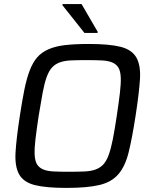

<svg xmlns="http://www.w3.org/2000/svg" viewBox="-20 -911 756 939"><path d="M305 8Q204 8 149.5 -6Q95 -20 73.5 -58.5Q52 -97 56 -165.5Q60 -234 77 -344Q88 -417 99 -471.5Q110 -526 125 -565.5Q140 -605 161.5 -630Q183 -655 217 -670Q251 -685 299 -690.5Q347 -696 414 -696Q515 -696 570 -682Q625 -668 647 -629.5Q669 -591 664.5 -522.5Q660 -454 643 -344Q626 -234 609 -165.5Q592 -97 558.5 -58.5Q525 -20 465.5 -6Q406 8 305 8ZM318 -71Q363 -71 394.5 -72.5Q426 -74 448.5 -82.5Q471 -91 486 -107.5Q501 -124 512 -154.5Q523 -185 532 -231Q541 -277 551 -344Q561 -411 566.5 -457Q572 -503 570.5 -533.5Q569 -564 559 -580.5Q549 -597 529 -605.5Q509 -614 478 -615.5Q447 -617 402 -617Q357 -617 325.5 -615.5Q294 -614 271.5 -605.5Q249 -597 234 -580.5Q219 -564 208 -533.5Q197 -503 188.5 -457Q180 -411 169 -344Q159 -277 153.5 -231Q148 -185 149.5 -154.5Q151 -124 161 -107.5Q171 -91 191 -82.5Q211 -74 242 -72.5Q273 -71 318 -71ZM393 -750 285 -886 286 -891H379L458 -755L457 -750Z"/></svg>

Font: Azeri Sans
Style: Italic
Weight: 400
Designer: Hector Gatti & Omnibus-Type (original fonts) / Cristiano Sobral (main changes and remastering)
Foundry: Omnibus-Type
Version: Version 0.07;August 21, 2020;FontCreator 13.0.0.2681 64-bit;